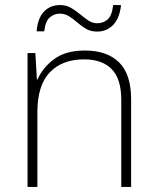

<svg xmlns="http://www.w3.org/2000/svg" viewBox="-20 -740 622 760"><path d="M316 -540Q404 -540 451.5 -493Q499 -446 499 -347V0H460V-345Q460 -428 422 -466.5Q384 -505 313 -505Q226 -505 177 -453.5Q128 -402 128 -297V0H89V-530H120L126 -426H129Q148 -471 193.5 -505.5Q239 -540 316 -540ZM125 -616Q129 -667 153.5 -693.5Q178 -720 218 -720Q242 -720 261 -709Q280 -698 296.5 -684Q313 -670 329.5 -659Q346 -648 365 -648Q388 -648 405.5 -662.5Q423 -677 428 -720H459Q454 -669 428.5 -642Q403 -615 364 -615Q339 -615 320.5 -626Q302 -637 286 -651Q270 -665 253.5 -675.5Q237 -686 216 -686Q195 -686 177.5 -671.5Q160 -657 155 -616Z"/></svg>

Font: Noto Sans Bengali ExtraLight
Style: Regular
Weight: 200
Designer: Jelle Bosma - Monotype Design Team
Foundry: Monotype Imaging Inc.
Version: Version 2.003; ttfautohint (v1.8.4.7-5d5b)